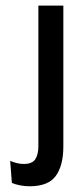

<svg xmlns="http://www.w3.org/2000/svg" viewBox="-20 -659 293 688"><path d="M86 8.5Q68.5 8.5 52 5.2Q35.5 2 22.5 -3.5L16.5 -82.5Q29 -77.5 40.5 -74.5Q52 -71.5 65.5 -71.5Q95.5 -71.5 106.5 -88.5Q117.5 -105.5 117.5 -134.5V-639H207V-134.5Q207 -66 180 -28.8Q153 8.5 86 8.5Z"/></svg>

Font: Anek Latin Condensed Medium
Style: Regular
Weight: 500
Width: 3
Designer: Yesha Goshar
Foundry: Ek Type
Version: Version 1.003